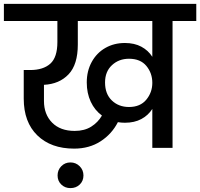

<svg xmlns="http://www.w3.org/2000/svg" viewBox="-44 -760 1029 987"><path d="M965 -740V-652H843V0H739V-200Q718 -167 682.5 -148Q647 -129 598 -129Q580 -129 562 -132Q531 -71 473 -33.5Q415 4 337 4Q218 4 148 -64Q78 -132 78 -253V-400H111Q178 -400 214.5 -432.5Q251 -465 251 -544V-652H-24V-740ZM340 -87Q390 -87 425 -109Q460 -131 480 -166Q443 -193 422.5 -237Q402 -281 402 -336Q402 -395 427.5 -441.5Q453 -488 497.5 -513.5Q542 -539 598 -539Q647 -539 682.5 -520Q718 -501 739 -468V-652H356V-531Q356 -428 308.5 -378Q261 -328 182 -324V-241Q182 -172 224 -129.5Q266 -87 340 -87ZM619 -210Q677 -210 708 -247.5Q739 -285 739 -334Q739 -384 708.5 -421Q678 -458 619 -458Q567 -458 531.5 -425Q496 -392 496 -336Q496 -277 531 -243.5Q566 -210 619 -210ZM385 142Q385 170 366 188.5Q347 207 318 207Q290 207 271 188.5Q252 170 252 142Q252 114 271 94.5Q290 75 318 75Q346 75 365.5 94.5Q385 114 385 142Z"/></svg>

Font: Fz Poppins Med
Style: Regular
Weight: 500
Designer: Ninad Kale (Devanagari), Jonny Pinhorn (Latin)
Foundry: Indian Type Foundry
Version: Vit hóa bi Vntype.Com & FontZin.Com